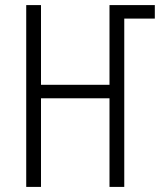

<svg xmlns="http://www.w3.org/2000/svg" viewBox="-20 -734 640 754"><path d="M141 0V-348H410V0H468V-661H588V-714H410V-401H141V-714H83V0Z"/></svg>

Font: Noto Sans Mono UI Light
Style: Regular
Weight: 300
Designer: Monotype Design team
Foundry: Monotype Imaging Inc.
Version: 1.000